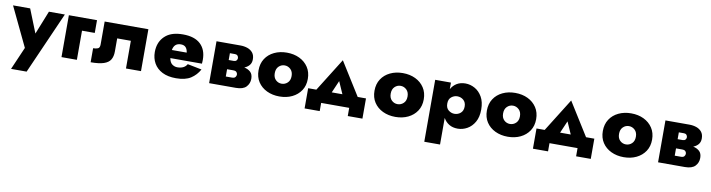

<svg xmlns="http://www.w3.org/2000/svg" viewBox="-39 -1176 7689 2076"><g transform="rotate(10 3805.0 -137.5)"><path d="M557 -460 257 220H86L194 -29L-12 -460H176L279 -202L382 -460Z M601 -460H910V-320H770V0H601Z M1474 -460V0H1309V-304H1159V-160Q1159 -106 1138 -70.5Q1117 -35 1065 -17.5Q1013 0 921 0V-154Q951 -154 972.5 -162.5Q994 -171 994 -208V-460Z M2115 -131Q2080 -67 2020.5 -28.5Q1961 10 1859 10Q1769 10 1708 -21Q1647 -52 1616 -106.5Q1585 -161 1585 -230Q1585 -243 1586 -255Q1587 -267 1589 -279Q1603 -364 1668.5 -417Q1734 -470 1853 -470Q1981 -470 2046 -408.5Q2111 -347 2111 -238Q2111 -232 2110.5 -220Q2110 -208 2109 -194H1762Q1770 -147 1796 -128Q1822 -109 1853 -109Q1929 -109 1959 -162ZM1849 -360Q1776 -360 1763 -283H1926Q1921 -321 1902.5 -340.5Q1884 -360 1849 -360Z M2222 -460H2485Q2527 -460 2563 -447.5Q2599 -435 2621 -407.5Q2643 -380 2643 -335Q2643 -296 2622 -271Q2601 -246 2567 -233Q2610 -224 2636.5 -199Q2663 -174 2663 -125Q2663 -73 2628.5 -36.5Q2594 0 2515 0H2222ZM2444 -358H2387V-283H2444Q2462 -283 2472 -294Q2482 -305 2482 -320Q2482 -335 2472 -346.5Q2462 -358 2444 -358ZM2454 -182H2387V-102H2454Q2481 -102 2491.5 -115Q2502 -128 2502 -143Q2502 -158 2491.5 -170Q2481 -182 2454 -182Z M2724 -230Q2724 -304 2759 -358Q2794 -412 2855.5 -441.5Q2917 -471 2994 -471Q3072 -471 3133 -441.5Q3194 -412 3229.5 -358Q3265 -304 3265 -230Q3265 -156 3229.5 -102.5Q3194 -49 3133 -19.5Q3072 10 2994 10Q2917 10 2855.5 -19.5Q2794 -49 2759 -102.5Q2724 -156 2724 -230ZM2902 -230Q2902 -182 2929.5 -156Q2957 -130 2994 -130Q3031 -130 3059 -156Q3087 -182 3087 -230Q3087 -278 3059 -304.5Q3031 -331 2994 -331Q2957 -331 2929.5 -304.5Q2902 -278 2902 -230Z M3760 0H3452V90H3286V-132H3376L3603 -495L3830 -132H3921V90H3760ZM3603 -266 3545 -132H3662Z M3997 -230Q3997 -304 4032 -358Q4067 -412 4128.5 -441.5Q4190 -471 4267 -471Q4345 -471 4406 -441.5Q4467 -412 4502.5 -358Q4538 -304 4538 -230Q4538 -156 4502.5 -102.5Q4467 -49 4406 -19.5Q4345 10 4267 10Q4190 10 4128.5 -19.5Q4067 -49 4032 -102.5Q3997 -156 3997 -230ZM4175 -230Q4175 -182 4202.5 -156Q4230 -130 4267 -130Q4304 -130 4332 -156Q4360 -182 4360 -230Q4360 -278 4332 -304.5Q4304 -331 4267 -331Q4230 -331 4202.5 -304.5Q4175 -278 4175 -230Z M4796 220H4623V-460H4796V-388Q4820 -431 4859.5 -454.5Q4899 -478 4953 -478Q5007 -478 5056.5 -450.5Q5106 -423 5137.5 -368Q5169 -313 5169 -230Q5169 -147 5137.5 -92Q5106 -37 5056.5 -9.5Q5007 18 4953 18Q4899 18 4859.5 -5.5Q4820 -29 4796 -72ZM4987 -230Q4987 -276 4958.5 -301Q4930 -326 4890 -326Q4856 -326 4826 -302.5Q4796 -279 4796 -230Q4796 -181 4826 -157.5Q4856 -134 4890 -134Q4930 -134 4958.5 -159Q4987 -184 4987 -230Z M5231 -230Q5231 -304 5266 -358Q5301 -412 5362.5 -441.5Q5424 -471 5501 -471Q5579 -471 5640 -441.5Q5701 -412 5736.5 -358Q5772 -304 5772 -230Q5772 -156 5736.5 -102.5Q5701 -49 5640 -19.5Q5579 10 5501 10Q5424 10 5362.5 -19.5Q5301 -49 5266 -102.5Q5231 -156 5231 -230ZM5409 -230Q5409 -182 5436.5 -156Q5464 -130 5501 -130Q5538 -130 5566 -156Q5594 -182 5594 -230Q5594 -278 5566 -304.5Q5538 -331 5501 -331Q5464 -331 5436.5 -304.5Q5409 -278 5409 -230Z M6267 0H5959V90H5793V-132H5883L6110 -495L6337 -132H6428V90H6267ZM6110 -266 6052 -132H6169Z M6504 -230Q6504 -304 6539 -358Q6574 -412 6635.5 -441.5Q6697 -471 6774 -471Q6852 -471 6913 -441.5Q6974 -412 7009.5 -358Q7045 -304 7045 -230Q7045 -156 7009.5 -102.5Q6974 -49 6913 -19.5Q6852 10 6774 10Q6697 10 6635.5 -19.5Q6574 -49 6539 -102.5Q6504 -156 6504 -230ZM6682 -230Q6682 -182 6709.5 -156Q6737 -130 6774 -130Q6811 -130 6839 -156Q6867 -182 6867 -230Q6867 -278 6839 -304.5Q6811 -331 6774 -331Q6737 -331 6709.5 -304.5Q6682 -278 6682 -230Z M7151 -460H7414Q7456 -460 7492 -447.5Q7528 -435 7550 -407.5Q7572 -380 7572 -335Q7572 -296 7551 -271Q7530 -246 7496 -233Q7539 -224 7565.5 -199Q7592 -174 7592 -125Q7592 -73 7557.5 -36.5Q7523 0 7444 0H7151ZM7373 -358H7316V-283H7373Q7391 -283 7401 -294Q7411 -305 7411 -320Q7411 -335 7401 -346.5Q7391 -358 7373 -358ZM7383 -182H7316V-102H7383Q7410 -102 7420.5 -115Q7431 -128 7431 -143Q7431 -158 7420.5 -170Q7410 -182 7383 -182Z"/></g></svg>

Font: Jost* Heavy
Style: Regular
Weight: 800
Version: Version 3.7